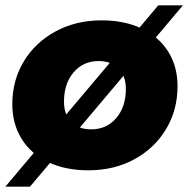

<svg xmlns="http://www.w3.org/2000/svg" viewBox="-22 -627 707 717"><path d="M24 -238Q24 -327 67 -398Q110 -469 186 -510Q262 -551 357 -551Q443 -551 507 -520.5Q571 -490 606 -434.5Q641 -379 641 -305Q641 -216 598 -144.5Q555 -73 479.5 -32Q404 9 308 9Q222 9 158 -21.5Q94 -52 59 -108Q24 -164 24 -238ZM448 -295Q448 -343 421 -371Q394 -399 346 -399Q289 -399 253 -357Q217 -315 217 -247Q217 -199 244 -171.5Q271 -144 319 -144Q376 -144 412 -186Q448 -228 448 -295ZM569 -607H661L90 70H-2Z"/></svg>

Font: Idrija
Style: Italic
Weight: 800
Italic angle: -11.3°
Designer: Julieta Ulanovsky
Foundry: Julieta Ulanovsky
Version: Version 7.200